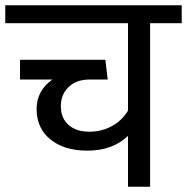

<svg xmlns="http://www.w3.org/2000/svg" viewBox="-40 -709 710 729"><path d="M650 -621H530V0H446V-193Q387 -137 292 -137Q204 -137 151.5 -179.5Q99 -222 99 -295Q99 -365 159 -407H36V-482H360L369 -407H299Q250 -407 220.5 -378.5Q191 -350 191 -306Q191 -261 220 -235Q249 -209 299 -209Q346 -209 384.5 -230Q423 -251 446 -289V-621H-20V-689H650Z"/></svg>

Font: FiraGOUPP
Style: Medium
Weight: 400
Designer: bBox Type
Foundry: bBox Type GmbH
Version: Version 1.001